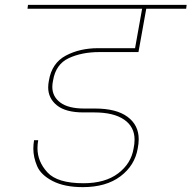

<svg xmlns="http://www.w3.org/2000/svg" viewBox="-20 -760 787 789"><path d="M388 -546Q316 -546 262.5 -521Q209 -496 198 -429Q195 -415 195 -403Q195 -363 228 -338.5Q261 -314 326 -314H371Q458 -314 504 -280Q550 -246 550 -188Q550 -170 546 -150Q534 -80 475 -35.5Q416 9 320 9Q245 9 196.5 -16Q148 -41 132.5 -77.5Q117 -114 117 -149Q117 -166 120 -184H137Q134 -167 134 -151Q134 -96 175 -51.5Q216 -7 323 -7Q412 -7 465.5 -47.5Q519 -88 529 -150Q533 -169 533 -186Q533 -239 490 -268.5Q447 -298 368 -298H323Q250 -298 214 -327Q178 -356 178 -401Q178 -414 181 -429Q193 -501 250.5 -531.5Q308 -562 383 -562H535L564 -724H93L95 -740H747L745 -724H581L549 -546Z"/></svg>

Font: Fz Poppins Thin
Style: Italic
Weight: 100
Italic angle: -10°
Designer: Ninad Kale (Devanagari), Jonny Pinhorn (Latin)
Foundry: Indian Type Foundry
Version: Vit hóa bi Vntype.Com & FontZin.Com